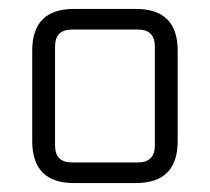

<svg xmlns="http://www.w3.org/2000/svg" viewBox="-20 -710 469 429"><path d="M52 -395V-597Q52 -690 145 -690H284Q377 -690 377 -597V-395Q377 -301 284 -301H145Q52 -301 52 -395ZM103 -385Q103 -347 141 -347H288Q326 -347 326 -385V-606Q326 -644 288 -644H141Q103 -644 103 -606Z"/></svg>

Font: Oxanium Light
Style: Regular
Weight: 300
Designer: Severin Meyer
Version: Version 1.000